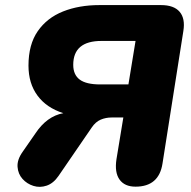

<svg xmlns="http://www.w3.org/2000/svg" viewBox="-20 -725 750 755"><path d="M513 9Q470 9 450 -19Q430 -47 438 -99L465 -263H419Q396 -263 376 -254.5Q356 -246 341 -224L210 -33Q190 -4 163.5 5Q137 14 111.5 6Q86 -2 68.5 -21.5Q51 -41 49 -69Q47 -97 69 -128L119 -200Q164 -268 229 -280Q163 -301 127.5 -349Q92 -397 92 -467Q92 -550 128.5 -602.5Q165 -655 228 -680Q291 -705 371 -705H613Q664 -705 686.5 -678.5Q709 -652 701 -603L619 -82Q605 9 513 9ZM374 -393H485L513 -564H379Q268 -564 268 -470Q268 -431 293.5 -412Q319 -393 374 -393Z"/></svg>

Font: Nunito Black
Style: Italic
Weight: 900
Italic angle: -9°
Designer: Vernon Adams
Foundry: Vernon Adams
Version: Version 3.601; ttfautohint (v1.8.2.53-6de2)